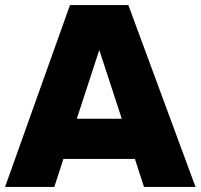

<svg xmlns="http://www.w3.org/2000/svg" viewBox="-20 -740 794 760"><path d="M550 0H754L488 -720H257L0 0H195L231 -111H514ZM284 -270 373 -542 462 -270Z"/></svg>

Font: Aspekta 850
Style: Regular
Weight: 850
Designer: Ivo Dolenc
Version: Version 2.000